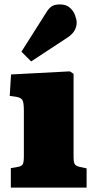

<svg xmlns="http://www.w3.org/2000/svg" viewBox="-20 -849 435 869"><path d="M29 0V-88L63 -94Q78 -97 83 -106Q88 -115 88 -141V-349Q88 -383 82 -395Q76 -407 53 -411L24 -415L30 -512L296 -526L313 -515V-141Q313 -115 318 -106.5Q323 -98 339 -94L372 -87V0ZM121 -571 77 -615 191 -795Q205 -817 219 -823Q233 -829 251 -829Q280 -829 296.5 -814Q313 -799 320 -779.5Q327 -760 327 -746Q327 -729 318 -712Q309 -695 287 -680Z"/></svg>

Font: Literata 18pt Black
Style: Regular
Weight: 900
Designer: Latin by Veronika Burian and Jose Scaglione. Greek by Irene Vlachou. Cyrillic by Vera Evstafieva.
Foundry: TypeTogether
Version: Version 3.103;gftools[0.9.29]